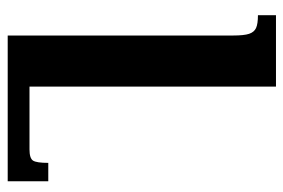

<svg xmlns="http://www.w3.org/2000/svg" viewBox="-142 -612 754 511"><g transform="rotate(90 235.5 -357.0)"><path d="M463 0H75V-600Q75 -629 70.5 -642.5Q66 -656 55 -661Q44 -666 21 -666V-714H211V-58H378Q402 -58 408 -67.5Q414 -77 414 -108H463Z"/></g></svg>

Font: Noto Serif Armenian SmBold Cond
Style: Regular
Weight: 600
Width: 3
Designer: Monotype Design team
Foundry: Monotype Imaging Inc.
Version: Version 1.000